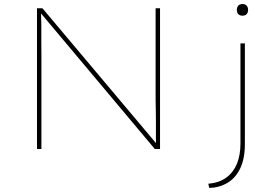

<svg xmlns="http://www.w3.org/2000/svg" viewBox="-20 -741 1394 955"><path d="M164 0V-700H191L761 -23L756 -22Q756 -37 755.5 -55Q755 -73 755.5 -93.5Q756 -114 755.5 -137.5Q755 -161 755 -187Q755 -213 754 -241V-700H776V0H750L175 -685H184Q184 -675 184.5 -658Q185 -641 185.5 -620.5Q186 -600 185.5 -575.5Q185 -551 185.5 -525Q186 -499 186 -470V0ZM1021 194 1016 173Q1071 168 1106 142Q1141 116 1158.5 73.5Q1176 31 1176 -27V-525H1198V-23Q1198 47 1175.5 95Q1153 143 1113 167.5Q1073 192 1021 194ZM1186 -663Q1172 -663 1165 -671Q1158 -679 1158 -692Q1158 -704 1165 -712.5Q1172 -721 1186 -721Q1199 -721 1206.5 -713Q1214 -705 1214 -692Q1214 -679 1207 -671Q1200 -663 1186 -663Z"/></svg>

Font: Lexend Mega Thin
Style: Regular
Weight: 250
Version: Version 1.007